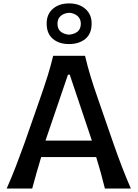

<svg xmlns="http://www.w3.org/2000/svg" viewBox="-20 -1089 797 1109"><path d="M18.6 0Q45.9 -61.5 72.3 -129.9Q98.6 -198.2 120.6 -259.8L212.4 -522.5Q237.3 -593.8 255.4 -651.4Q273.4 -709 287.1 -766.6H471.2Q485.4 -707 502.4 -650.1Q519.5 -593.3 544.4 -522.5L635.7 -258.8Q657.7 -195.3 683.3 -128.4Q709 -61.5 735.8 0H585.9Q575.2 -44.4 562.3 -90.8Q549.3 -137.2 535.6 -181.6H217.8Q204.1 -136.2 190.9 -90.1Q177.7 -43.9 166 0ZM510.7 -276.9 382.8 -657.7H372.6L242.7 -276.9ZM378.4 -834.5Q320.8 -834.5 285.2 -864.7Q249.5 -895 249.5 -953.1Q249.5 -1006.8 285.4 -1038.1Q321.3 -1069.3 379.4 -1069.3Q437 -1069.3 473.1 -1037.6Q509.3 -1005.9 509.3 -953.1Q509.3 -894 472.9 -864.3Q436.5 -834.5 378.4 -834.5ZM378.4 -888.7Q408.7 -891.1 427.7 -906.2Q446.8 -921.4 446.8 -952.6Q446.8 -980 427.7 -996.6Q408.7 -1013.2 379.4 -1015.1Q349.6 -1013.2 330.8 -997.1Q312 -981 312 -952.6Q312 -921.4 330.8 -906.2Q349.6 -891.1 378.4 -888.7Z"/></svg>

Font: Pinar DS4-Medium
Style: Regular
Weight: 500
Designer: Amin Abedi
Version: Version 2.000